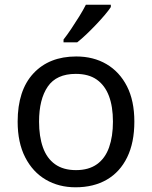

<svg xmlns="http://www.w3.org/2000/svg" viewBox="-20 -786 645 816"><path d="M551 -269Q551 -180 520.5 -117.5Q490 -55 434 -22.5Q378 10 301 10Q230 10 174.5 -22.5Q119 -55 87 -117.5Q55 -180 55 -269Q55 -402 122 -474Q189 -546 304 -546Q377 -546 432.5 -513.5Q488 -481 519.5 -419.5Q551 -358 551 -269ZM146 -269Q146 -206 162.5 -159.5Q179 -113 214 -88Q249 -63 303 -63Q357 -63 392 -88Q427 -113 443.5 -159.5Q460 -206 460 -269Q460 -333 443 -378Q426 -423 391.5 -447.5Q357 -472 302 -472Q220 -472 183 -418Q146 -364 146 -269ZM451 -756Q442 -742 425 -722Q408 -702 387.5 -680.5Q367 -659 346.5 -639.5Q326 -620 308 -606H250V-618Q265 -637 282.5 -663Q300 -689 317 -716.5Q334 -744 345 -766H451Z"/></svg>

Font: Noto Sans Canadian Aboriginal
Style: Regular
Weight: 400
Designer: Monotype Design Team, Typotheque's Kevin King
Foundry: Monotype Imaging Inc.
Version: Version 2.002